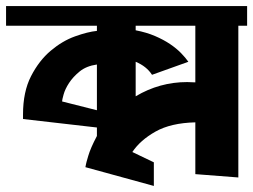

<svg xmlns="http://www.w3.org/2000/svg" viewBox="-24 -577 836 634"><path d="M181 -242 296 -213V-364Q261 -359 239 -341Q217 -323 204 -303Q191 -283 186 -265Q181 -247 181 -242ZM424 -259Q503 -306 594 -306Q601 -306 607.5 -305.5Q614 -305 621 -305V-492H424V-477Q460 -470 488 -458Q516 -446 537.5 -431.5Q559 -417 574 -401.5Q589 -386 598 -373L478 -330Q460 -358 424 -373ZM296 -128V-156L52 -184V-199Q52 -274 78.5 -325.5Q105 -377 143.5 -409.5Q182 -442 224 -457Q266 -472 296 -475V-492H-4V-557H792V-492H763V9L621 -2V-173Q540 -171 489.5 -142.5Q439 -114 413 -75L484 -41V37L258 -25L260 -35Q260 -37 267.5 -62.5Q275 -88 295 -126Q295 -127 296 -128Z"/></svg>

Font: Shorif Bongobondhu ANSI V1
Style: Regular
Weight: 400
Designer: Shorif Uddin Shishir, Shorif art & Design, e-mail : shorifart@gmail.com, facebook : Shorif2001
Foundry: Lipighor Font Foundry
Version: Designed by Shorif Uddin Shishir | Developed by Niladri Shek